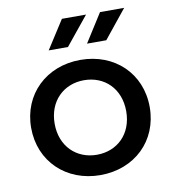

<svg xmlns="http://www.w3.org/2000/svg" viewBox="-83 -814 806 893"><g transform="rotate(-10 320.0 -367.5)"><path d="M320 6C482 6 600 -107 600 -266C600 -425 482 -538 320 -538C159 -538 40 -425 40 -266C40 -107 159 6 320 6ZM320 -90C224 -90 151 -159 151 -266C151 -373 224 -442 320 -442C417 -442 489 -373 489 -266C489 -159 417 -90 320 -90ZM455 -607 563 -741H449L364 -607ZM274 -607 383 -741H269L183 -607Z"/></g></svg>

Font: Montserrat-Alt1 SemBd
Style: Regular
Weight: 600
Designer: Differentunic
Foundry: Differentunic
Version: Version 7.222